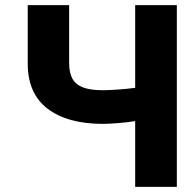

<svg xmlns="http://www.w3.org/2000/svg" viewBox="-20 -727 762 747"><path d="M249 -707V-481.4Q249 -443.4 262 -420.4Q274.9 -397.5 303.5 -386.7Q332 -376 379.9 -376Q402.8 -376 440.2 -378.7Q477.5 -381.3 505.9 -385.3V-707H668V0H505.9V-255.9Q477.5 -251 439.7 -248Q401.9 -245.1 379.9 -245.1Q242.7 -245.1 165 -304.2Q87.4 -363.3 87.9 -481.4V-707Z"/></svg>

Font: Pretendard Std ExtraBold
Style: Regular
Weight: 800
Designer: Base glyphs from Inter by Rasmus Andersson; Hangeul glyphs from Noto Sans CJK(Source Han Sans) by Jang Soo-young and Kan
Foundry: Kil Hyung-jin
Version: Version 1.309